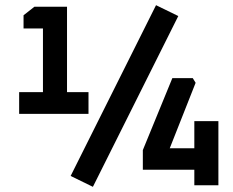

<svg xmlns="http://www.w3.org/2000/svg" viewBox="-20 -716 900 742"><path d="M54 -276V-360H146V-606H71V-657L113 -690H239V-360H322V-276ZM253 -36 583 -696 669 -654 339 6ZM532 -60V-136L646 -414H725L736 -396L636 -143H731V-248H824V0H731V-60Z"/></svg>

Font: Oxanium ExtraLight SemiBold
Style: Regular
Weight: 600
Version: Version 2.000